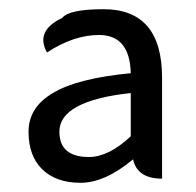

<svg xmlns="http://www.w3.org/2000/svg" viewBox="-20 -829 425 417"><path d="M269 -483Q208 -432 155 -432Q102 -432 72 -461Q42 -490 42 -543Q42 -596 95 -627Q148 -659 264 -670Q262 -753 195 -753Q140 -753 82 -715Q56 -762 115 -790Q130 -809 205 -809Q332 -809 332 -660V-441Q278 -441 269 -483ZM264 -627Q109 -610 109 -543Q109 -488 173 -488Q216 -488 264 -533Z"/></svg>

Font: Swei Toothpaste CJK TC
Style: Regular
Weight: 400
Version: Version 1.0